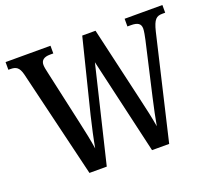

<svg xmlns="http://www.w3.org/2000/svg" viewBox="-120 -873 1147 1032"><g transform="rotate(-20 453.0 -357.0)"><path d="M77 -617 225 0H324L456 -549L583 0H681L820 -592C836 -658 852 -670 886 -670H902V-714H686V-670H706C744 -670 762 -659 762 -630C762 -616 756 -586 752 -568L683 -267C669 -205 659 -158 651 -112C643 -160 631 -216 615 -283L517 -707H441L337 -290C321 -223 308 -164 299 -113C292 -160 280 -217 267 -275L199 -582C195 -599 191 -618 191 -630C191 -656 208 -670 243 -670H262V-714H5V-670H16C49 -670 66 -660 77 -617Z"/></g></svg>

Font: Noto Serif Devanagari Condensed Medium
Style: Regular
Weight: 500
Width: 3
Designer: Universal Thirst, Indian Type Foundry and the Monotype Design Team
Foundry: Monotype Imaging Inc.
Version: Version 2.004